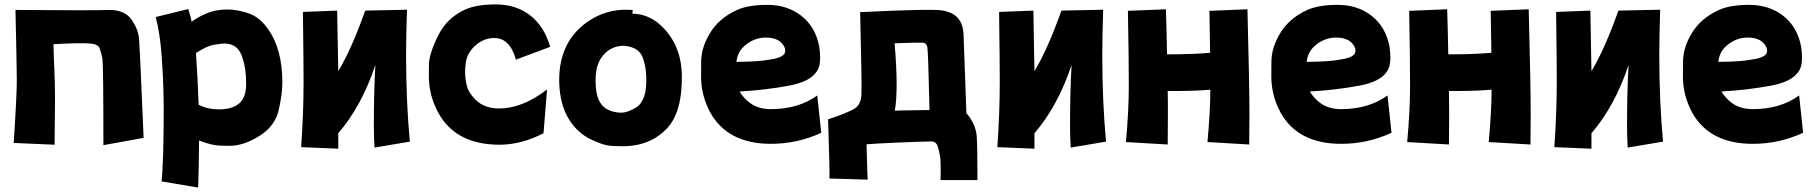

<svg xmlns="http://www.w3.org/2000/svg" viewBox="-20 -587 8206 869"><path d="M475 -542Q545 -542 575.5 -498Q606 -454 609.5 -411.5Q613 -369 630 37L448 70Q448 -295 443.5 -320.5Q439 -346 431.5 -367Q424 -388 387 -390Q351 -394 222 -387Q223 -333 226 -272Q229 -211 229 -140L227 68L42 60Q56 -153 56 -223Q56 -280 50 -542Q396 -539 475 -542Z M847 -489Q904 -528 956 -539Q982 -544 1009 -544Q1053 -544 1103 -527.5Q1153 -511 1189 -461Q1258 -369 1258 -214Q1258 -160 1241 -87.5Q1224 -15 1153 29Q1082 73 1019 73Q1014 73 973 72Q939 71 881 49Q880 162 877 262L711 234Q721 151 721 -109Q721 -119 719.5 -184Q718 -249 711 -342Q704 -435 685 -510L832 -546Q839 -525 844 -505ZM867 -347Q876 -211 879 -113Q920 -92 971 -92Q1030 -92 1062 -118.5Q1094 -145 1094 -207Q1094 -279 1078 -323Q1060 -390 995 -390Q981 -390 946 -384Q915 -378 867 -347Z M1511 -265Q1570 -362 1633 -539L1822 -543Q1818 -424 1818 -336Q1818 -126 1835 54L1675 81Q1672 27 1672 -20Q1672 -170 1679 -293Q1617 -107 1511 16V86L1343 79Q1354 -76 1354 -220Q1354 -301 1351 -533L1506 -539Q1510 -350 1511 -265Z M2241 68Q2042 68 1963 -78Q1921 -156 1921 -241Q1921 -245 1921.5 -294Q1922 -343 1962.5 -425Q2003 -507 2086 -544Q2137 -567 2224 -567Q2316 -567 2380 -517Q2444 -467 2470 -375L2315 -317Q2288 -415 2217 -415Q2170 -415 2131.5 -381Q2093 -347 2088 -301Q2085 -281 2085 -261Q2085 -233 2092.5 -200.5Q2100 -168 2132 -136Q2172 -96 2239 -96Q2344 -96 2456 -182L2440 16Q2339 68 2241 68Z M2791 -77Q2821 -77 2860 -101Q2909 -133 2905 -239Q2904 -284 2890 -324Q2873 -374 2805 -380Q2737 -380 2699 -322Q2673 -281 2676 -211Q2677 -123 2725 -94Q2756 -77 2791 -77ZM2797 75Q2790 75 2750.5 73.5Q2711 72 2652.5 43Q2594 14 2557 -44Q2514 -111 2511 -214Q2507 -405 2652 -497Q2726 -543 2812 -543L2844 -542L2842 -525Q2900 -525 2952 -488Q3062 -401 3066 -250Q3069 -79 2998 -5Q2922 75 2797 75Z M3328 -173Q3337 -155 3359 -134Q3401 -93 3468 -93Q3594 -93 3679 -155L3697 14Q3589 64 3469 64Q3273 64 3194 -79Q3153 -156 3153 -241Q3153 -245 3153.5 -309Q3154 -373 3194.5 -439Q3235 -505 3316 -542Q3367 -565 3453 -565Q3544 -565 3607.5 -515Q3671 -465 3688 -376Q3692 -348 3692 -326Q3692 -284 3676 -263Q3647 -218 3555 -200Q3443 -179 3328 -173ZM3533 -368Q3514 -417 3446 -417Q3399 -417 3359.5 -387.5Q3320 -358 3314 -313Q3313 -309 3313 -307Q3417 -308 3462 -317Q3515 -324 3529 -342Q3534 -348 3534 -358Q3534 -363 3533 -368Z M4030 -86Q4044 -86 4057 -87Q4135 -88 4187 -89Q4181 -357 4177 -375Q4173 -393 4155.5 -394Q4138 -395 4029 -391Q4047 -180 4030 -86ZM3728 -47Q3822 -78 3850 -97Q3877 -115 3879 -161Q3881 -207 3873 -532Q4198 -548 4246 -539.5Q4294 -531 4316.5 -504Q4339 -477 4341 -432Q4343 -391 4354 -74Q4361 -67 4367 -59Q4397 -15 4400.5 27.5Q4404 70 4404 228H4237Q4239 144 4234.5 118.5Q4230 93 4223 72Q4218 58 4200 53Q4141 54 4027 59Q3957 62 3902 66Q3904 153 3907 226L3734 221Q3736 196 3728 -47Z M4662 -265Q4721 -362 4784 -539L4973 -543Q4969 -424 4969 -336Q4969 -126 4986 54L4826 81Q4823 27 4823 -20Q4823 -170 4830 -293Q4768 -107 4662 16V86L4494 79Q4505 -76 4505 -220Q4505 -301 4502 -533L4657 -539Q4661 -350 4662 -265Z M5265 -175Q5266 -141 5266 -71L5265 67L5076 56Q5089 -87 5089 -197Q5089 -325 5085 -538L5257 -545Q5260 -451 5262 -341Q5377 -341 5457 -348Q5456 -440 5454 -538L5626 -545Q5635 -199 5635 -71L5634 67L5445 56Q5458 -85 5458 -181Q5391 -175 5285 -175Z M5909 -173Q5918 -155 5940 -134Q5982 -93 6049 -93Q6175 -93 6260 -155L6278 14Q6170 64 6050 64Q5854 64 5775 -79Q5734 -156 5734 -241Q5734 -245 5734.5 -309Q5735 -373 5775.5 -439Q5816 -505 5897 -542Q5948 -565 6034 -565Q6125 -565 6188.5 -515Q6252 -465 6269 -376Q6273 -348 6273 -326Q6273 -284 6257 -263Q6228 -218 6136 -200Q6024 -179 5909 -173ZM6114 -368Q6095 -417 6027 -417Q5980 -417 5940.5 -387.5Q5901 -358 5895 -313Q5894 -309 5894 -307Q5998 -308 6043 -317Q6096 -324 6110 -342Q6115 -348 6115 -358Q6115 -363 6114 -368Z M6538 -175Q6539 -141 6539 -71L6538 67L6349 56Q6362 -87 6362 -197Q6362 -325 6358 -538L6530 -545Q6533 -451 6535 -341Q6650 -341 6730 -348Q6729 -440 6727 -538L6899 -545Q6908 -199 6908 -71L6907 67L6718 56Q6731 -85 6731 -181Q6664 -175 6558 -175Z M7183 -265Q7242 -362 7305 -539L7494 -543Q7490 -424 7490 -336Q7490 -126 7507 54L7347 81Q7344 27 7344 -20Q7344 -170 7351 -293Q7289 -107 7183 16V86L7015 79Q7026 -76 7026 -220Q7026 -301 7023 -533L7178 -539Q7182 -350 7183 -265Z M7772 -173Q7781 -155 7803 -134Q7845 -93 7912 -93Q8038 -93 8123 -155L8141 14Q8033 64 7913 64Q7717 64 7638 -79Q7597 -156 7597 -241Q7597 -245 7597.5 -309Q7598 -373 7638.5 -439Q7679 -505 7760 -542Q7811 -565 7897 -565Q7988 -565 8051.5 -515Q8115 -465 8132 -376Q8136 -348 8136 -326Q8136 -284 8120 -263Q8091 -218 7999 -200Q7887 -179 7772 -173ZM7977 -368Q7958 -417 7890 -417Q7843 -417 7803.5 -387.5Q7764 -358 7758 -313Q7757 -309 7757 -307Q7861 -308 7906 -317Q7959 -324 7973 -342Q7978 -348 7978 -358Q7978 -363 7977 -368Z"/></svg>

Font: KN Bobohei
Style: Bold
Weight: 700
Designer: Kingnam Type Foundry
Version: Version 1.710;March 18, 2023